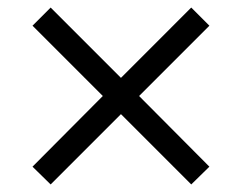

<svg xmlns="http://www.w3.org/2000/svg" viewBox="-20 -539 640 508"><path d="M114 -51 66 -98 252 -285 66 -471 114 -519 300 -333 486 -519 534 -471 348 -285 534 -98 486 -51 300 -237Z"/></svg>

Font: Nunito Sans 12pt ExtraLight 12pt Medium
Style: Regular
Weight: 500
Version: Version 3.101;gftools[0.9.27]